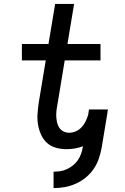

<svg xmlns="http://www.w3.org/2000/svg" viewBox="-20 -755 640 982"><path d="M254 207V123Q271 123 288 120.5Q305 118 321.5 110.5Q338 103 352.5 91.5Q367 80 377.5 65Q388 50 394 33.5Q400 17 403 0L404 -7Q384 1 362.5 4.5Q341 8 320 8Q292 8 265.5 0.5Q239 -7 220 -24.5Q201 -42 190 -66.5Q179 -91 174.5 -118Q170 -145 172 -173Q174 -201 178 -229L214 -446H92V-530H228L262 -735H359L325 -530H494V-446H311L273 -216Q270 -201 268.5 -185.5Q267 -170 268 -155Q269 -140 272.5 -126Q276 -112 284 -100.5Q292 -89 305.5 -82.5Q319 -76 334 -76Q351 -76 368 -83.5Q385 -91 397.5 -104.5Q410 -118 418 -134.5Q426 -151 431 -168L435 -195H532Q532 -192 531.5 -189.5Q531 -187 530 -185Q530 -183 529.5 -180.5Q529 -178 529 -175L500 0Q495 28 485.5 56Q476 84 459 109Q442 134 418 153.5Q394 173 366.5 185Q339 197 310.5 202Q282 207 254 207Z"/></svg>

Font: Iosevka Curly Slab MdExObl
Style: Regular
Weight: 500
Width: 7
Italic angle: -9°
Monospace: yes
Designer: Belleve Invis
Foundry: Belleve Invis
Version: Version 11.1.0; ttfautohint (v1.8.3)